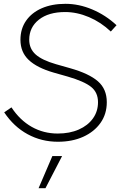

<svg xmlns="http://www.w3.org/2000/svg" viewBox="-20 -731 630 1005"><path d="M283 11Q197 11 124.5 -28.5Q52 -68 2 -143L40 -169Q84 -102 146 -67Q208 -32 282 -32Q345 -32 392.5 -53Q440 -74 466.5 -111Q493 -148 493 -196Q493 -247 457 -276Q421 -305 335 -330L261 -351Q174 -376 130.5 -417Q87 -458 87 -523Q87 -580 116.5 -622.5Q146 -665 199 -688Q252 -711 323 -711Q393 -711 463 -681.5Q533 -652 590 -599L560 -566Q508 -615 445.5 -641.5Q383 -668 321 -668Q234 -668 183.5 -628Q133 -588 133 -523Q133 -476 166.5 -446Q200 -416 273 -395L347 -374Q446 -346 492.5 -305.5Q539 -265 539 -196Q539 -134 506 -87.5Q473 -41 415.5 -15Q358 11 283 11ZM182 254 254 86H305L218 254Z"/></svg>

Font: Red Hat Display VF
Style: Italic
Weight: 300
Italic angle: -12°
Designer: Pentagram, MCKL
Foundry: Pentagram, MCKL
Version: Version 1.023